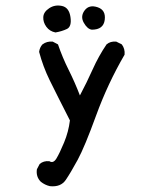

<svg xmlns="http://www.w3.org/2000/svg" viewBox="-20 -538 540 692"><path d="M160 133Q142 129 127 117Q109 99 113 72L123 53Q137 41 158 43Q172 52 183.5 33Q195 14 211 -24.5Q227 -63 232 -104Q183 -200 159 -249Q135 -298 121 -351Q123 -367 133 -378Q149 -390 170 -388L189 -378Q205 -331 227.5 -286Q250 -241 268 -194Q293 -241 314 -288Q335 -335 364 -378Q378 -390 399 -388L419 -378Q431 -362 429 -341Q368 -236 326.5 -122Q285 -8 260 38Q235 84 217 110.5Q199 137 160 133ZM180 -421Q159 -425 147 -441.5Q135 -458 136 -476.5Q137 -495 157.5 -508.5Q178 -522 203.5 -516.5Q229 -511 234 -476.5Q239 -442 221 -433.5Q203 -425 180 -421ZM311 -431Q295 -433 282 -456Q269 -479 285 -500.5Q301 -522 331.5 -512Q362 -502 357.5 -466.5Q353 -431 311 -431Z"/></svg>

Font: NaniFont Regular
Style: Regular
Weight: 400
Designer: Nanigashitei
Version: Version 1.036